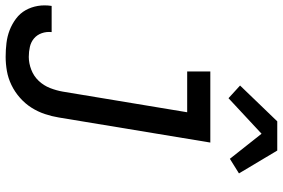

<svg xmlns="http://www.w3.org/2000/svg" viewBox="-242 -618 1026 697"><g transform="rotate(90 271.5 -270.0)"><path d="M130 223Q104 223 79.5 220Q55 217 33 208.5Q11 200 -8.5 185.5Q-28 171 -39.5 150.5Q-51 130 -55 106Q-59 82 -55 56H40Q38 75 44 92Q50 109 63 120Q76 131 93.5 135Q111 139 130 139Q153 139 176.5 130Q200 121 217 103Q234 85 243 62Q252 39 256 16L331 -436H183V-520H441L350 30Q346 55 337.5 80.5Q329 106 314.5 129Q300 152 278.5 171Q257 190 232 202Q207 214 181 218.5Q155 223 130 223ZM280 -586 234 -628 364 -763H470L553 -624L500 -591L409 -706Z"/></g></svg>

Font: Iosevka Custom Medium
Style: Italic
Weight: 500
Italic angle: -9°
Designer: Belleve Invis
Foundry: Belleve Invis
Version: Version 27.0.1